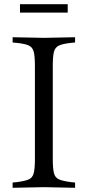

<svg xmlns="http://www.w3.org/2000/svg" viewBox="-20 -890 417 913"><path d="M40 3V-22L60 -24Q99 -29 117 -37Q135 -45 140.5 -67Q146 -89 146 -133V-577Q146 -622 140.5 -643.5Q135 -665 117 -673.5Q99 -682 60 -686L40 -688V-713L189 -710L337 -713V-688L317 -686Q279 -682 260.5 -673.5Q242 -665 236.5 -643.5Q231 -622 231 -577V-133Q231 -89 236.5 -67Q242 -45 260.5 -37Q279 -29 317 -24L337 -22V3L189 0ZM75 -830V-870H302V-830Z"/></svg>

Font: Baskervville
Style: Regular
Weight: 400
Designer: Alexis Faudot, Rémi Forte, Morgane Pierson, Rafael Ribas, Tanguy Vanlaeys, Rosalie Wagner, Thomas Huot-Marchand
Foundry: ANRT
Version: Version 1.100